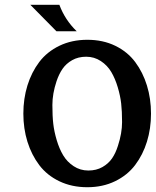

<svg xmlns="http://www.w3.org/2000/svg" viewBox="-20 -763 643 791"><path d="M212.9 -428.2Q195.8 -377 195.8 -330.6Q195.8 -284.2 199.5 -252.7Q203.1 -221.2 213.6 -185.8Q224.1 -150.4 240.2 -123.3Q256.3 -96.2 283.4 -78.4Q310.5 -60.5 343.8 -60.5Q377 -60.5 401.9 -74.7Q426.8 -88.9 441.7 -110.6Q456.5 -132.3 465.8 -162.1Q482.9 -214.4 482.9 -259.8Q482.9 -305.2 479.2 -336.7Q475.6 -368.2 465.1 -403.6Q454.6 -439 438.5 -466.3Q422.4 -493.7 395.3 -511.5Q368.2 -529.3 335.2 -529.3Q302.2 -529.3 277.3 -515.1Q252.4 -501 237.5 -479.2Q222.7 -457.5 212.9 -428.2ZM585.4 -410.6Q602.1 -356.4 602.1 -294.9Q602.1 -233.4 585.4 -179.4Q568.8 -125.5 536.9 -83.3Q504.9 -41 454.1 -16.4Q403.3 8.3 339.6 8.3Q275.9 8.3 224.9 -16.1Q173.8 -40.5 141.8 -82.8Q109.9 -125 93 -179.2Q76.2 -233.4 76.2 -294.9Q76.2 -356.4 93 -410.9Q109.9 -465.3 141.8 -507.6Q173.8 -549.8 224.9 -574.5Q275.9 -599.1 339.8 -599.1Q403.8 -599.1 454.6 -574.5Q505.4 -549.8 537.1 -507.3Q568.8 -464.8 585.4 -410.6ZM295.9 -634.3H212.4L105 -743.2H224.6Q247.6 -681.2 295.9 -634.3Z"/></svg>

Font: Rachana
Style: Bold
Weight: 700
Designer: Hussain KH
Foundry: Hussain KH, Rajeesh K Nambiar, Santhosh Thottingal, Swathanthra Malayalam Computing (http://smc.org.in)
Version: Version 7.0.0+20221109